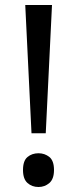

<svg xmlns="http://www.w3.org/2000/svg" viewBox="-20 -734 309 768"><path d="M163 -201 188 -714H81L106 -201ZM72 -54Q72 -18 90 -2Q108 14 134 14Q159 14 177.5 -2Q196 -18 196 -54Q196 -91 177.5 -106Q159 -121 134 -121Q108 -121 90 -106Q72 -91 72 -54Z"/></svg>

Font: Noto Sans Arabic
Style: Regular
Weight: 400
Designer: Nadine Chahine - Monotype Design Team
Foundry: Monotype Imaging Inc.
Version: Version 1.902